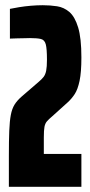

<svg xmlns="http://www.w3.org/2000/svg" viewBox="-20 -716 346 736"><path d="M14 0V-118Q14 -177 15.5 -214.5Q17 -252 21.5 -275.5Q26 -299 35.5 -314.5Q45 -330 62 -345L128 -402Q140 -412 147 -421Q154 -430 157 -445Q160 -460 160 -487Q160 -529 155.5 -546Q151 -563 137 -566.5Q123 -570 95 -570Q86 -570 73.5 -569.5Q61 -569 47 -569Q33 -569 18 -568V-682Q32 -685 53.5 -688.5Q75 -692 98.5 -694Q122 -696 144 -696Q172 -696 198.5 -692Q225 -688 246 -670Q267 -652 279.5 -611Q292 -570 292 -496Q292 -439 285 -406Q278 -373 266.5 -355.5Q255 -338 241 -325L180 -270Q167 -259 160 -251Q153 -243 150.5 -230Q148 -217 148 -189V-126H292V0Z"/></svg>

Font: Saira UltraCondensed Black
Style: Regular
Weight: 900
Width: 1
Designer: Hector Gatti with collaboration of the Omnibus-Type team
Foundry: Omnibus-Type
Version: Version 1.101